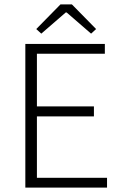

<svg xmlns="http://www.w3.org/2000/svg" viewBox="-20 -859 557 879"><path d="M96 0V-658H460V-613H149V-372H410V-326H149V-45H470V0ZM169 -705 146 -726 257 -839H309L420 -726L397 -705L285 -802H281Z"/></svg>

Font: Assistant ExtraLight Light
Style: Regular
Weight: 300
Version: Version 3.000